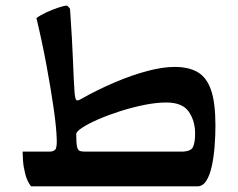

<svg xmlns="http://www.w3.org/2000/svg" viewBox="-20 -660 843 680"><path d="M270 -311Q327 -343 387 -368.5Q447 -394 501.5 -408.5Q556 -423 599 -423Q648 -423 680 -404.5Q712 -386 727.5 -341Q743 -296 743 -215Q743 -179 740 -141Q737 -103 730 -71Q723 -39 710.5 -19.5Q698 0 679 0H90Q76 -18 69.5 -43.5Q63 -69 61.5 -91Q60 -113 60 -123H156Q167 -123 174.5 -129Q182 -135 181 -165Q180 -207 170 -276.5Q160 -346 144.5 -429.5Q129 -513 109 -596Q124 -607 146 -617Q168 -627 188 -633.5Q208 -640 216 -640Q220 -640 228 -629Q236 -513 238.5 -444.5Q241 -376 244 -333Q246 -311 250 -306Q254 -301 270 -311ZM281 -123H622Q655 -123 663 -138.5Q671 -154 671 -187Q671 -232 648.5 -264.5Q626 -297 569 -297Q534 -297 491.5 -288.5Q449 -280 406.5 -266.5Q364 -253 328.5 -237.5Q293 -222 271.5 -208Q250 -194 250 -185Q250 -155 252.5 -142Q255 -129 261.5 -126Q268 -123 281 -123Z"/></svg>

Font: Ruwudu SemiBold
Style: Regular
Weight: 600
Designer: Becca Hirsbrunner Spalinger
Foundry: SIL International
Version: Version 3.000